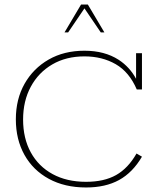

<svg xmlns="http://www.w3.org/2000/svg" viewBox="-20 -818 709 848"><path d="M360 10Q266 10 196 -28Q126 -66 88 -134Q50 -202 50 -291Q50 -380 88.5 -448Q127 -516 195 -555Q263 -594 353 -594Q442 -594 504 -554Q553 -522 581 -470V-583H607V-423H584Q551 -500 491 -534.5Q431 -569 353 -569Q272 -569 211 -533.5Q150 -498 116 -435Q82 -372 82 -290Q82 -207 116 -145Q150 -83 212.5 -49Q275 -15 360 -15Q440 -15 493 -45Q546 -75 583 -140L607 -126Q566 -56 506 -23Q446 10 360 10ZM265 -675 338 -798H368L441 -675H425L353 -781L281 -675Z"/></svg>

Font: Rokkitt SemiBold Thin
Style: Regular
Weight: 250
Version: Version 3.103